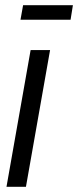

<svg xmlns="http://www.w3.org/2000/svg" viewBox="-20 -720 301 740"><path d="M5 0 98 -527H173L80 0ZM59 -644 69 -700H261L252 -644Z"/></svg>

Font: Archivo ExtraCondensed
Style: Italic
Weight: 400
Width: 2
Italic angle: -10°
Designer: Hector Gatti
Foundry: Omnibus-Type
Version: Version 2.001